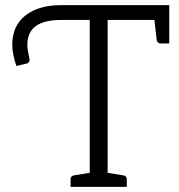

<svg xmlns="http://www.w3.org/2000/svg" viewBox="-20 -731 701 751"><path d="M642 -711V-561H609Q596 -561 593 -574L584 -653H401V-55L463 -45Q476 -43 476 -29V0H256V-29Q256 -43 269 -45L331 -55V-653H221Q153 -653 120 -629Q87 -605 87 -555Q87 -537 94 -507Q96 -499 96 -497Q96 -485 83 -482L44 -473Q28 -519 28 -556Q28 -630 79.5 -670.5Q131 -711 221 -711Z"/></svg>

Font: Aleo Light
Style: Regular
Weight: 300
Designer: Alessio Laiso
Foundry: Alessio Laiso
Version: Version 2.000